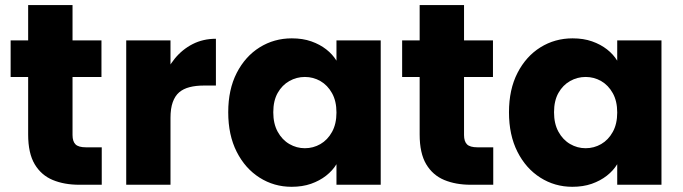

<svg xmlns="http://www.w3.org/2000/svg" viewBox="-20 -714 2638 742"><path d="M88.8 -194.2V-694.3H260.3V-192.1Q260.3 -167.4 271.9 -156Q283.5 -144.7 312.2 -144.7H373.2V0H286.3Q228.4 0 183.9 -18.4Q139.4 -36.9 114.1 -79.3Q88.8 -121.8 88.8 -194.2ZM372.1 -416.3H21.1V-557.9H372.1Z M638.9 -258.8 593.8 -309.4Q593.8 -359 609.7 -404.9Q625.6 -450.9 654.9 -486.9Q684.1 -522.9 724.5 -543.6Q764.9 -564.2 814.4 -564.2V-383.4H767.5Q737 -383.4 712.8 -377.2Q688.6 -371 672.4 -357.2Q656.3 -343.3 647.6 -319.1Q638.9 -294.9 638.9 -258.8ZM467.8 0V-557.9H638.9V0Z M862 -280.1Q862 -368.3 894.9 -432.3Q927.8 -496.3 983.6 -531.1Q1039.5 -565.8 1107.8 -565.8Q1150 -565.8 1183.1 -554.1Q1216.1 -542.5 1240.8 -523.2Q1265.4 -504 1280.3 -479.5V-557.9H1451.3V0H1280.3V-79.4Q1265.4 -54.8 1240.3 -35.1Q1215.2 -15.4 1181.9 -3.7Q1148.6 7.9 1106.8 7.9Q1039 7.9 983.2 -27.5Q927.3 -62.9 894.7 -127.4Q862 -191.9 862 -280.1ZM1280.3 -279.2Q1280.3 -323.4 1263.1 -354Q1246 -384.7 1218.3 -400.7Q1190.6 -416.6 1158.2 -416.6Q1126.2 -416.6 1098.3 -400.9Q1070.3 -385.2 1053.2 -355Q1036.1 -324.8 1036.1 -280.1Q1036.1 -235.9 1053.2 -204.8Q1070.3 -173.6 1098.3 -157.4Q1126.2 -141.2 1158.2 -141.2Q1190.6 -141.2 1218.3 -157.2Q1246 -173.2 1263.1 -204.1Q1280.3 -235 1280.3 -279.2Z M1601.8 -194.2V-694.3H1773.3V-192.1Q1773.3 -167.4 1784.9 -156Q1796.5 -144.7 1825.2 -144.7H1886.2V0H1799.3Q1741.4 0 1696.9 -18.4Q1652.4 -36.9 1627.1 -79.3Q1601.8 -121.8 1601.8 -194.2ZM1885.1 -416.3H1534.1V-557.9H1885.1Z M1947 -280.1Q1947 -368.3 1979.9 -432.3Q2012.8 -496.3 2068.6 -531.1Q2124.5 -565.8 2192.8 -565.8Q2235 -565.8 2268.1 -554.1Q2301.1 -542.5 2325.8 -523.2Q2350.4 -504 2365.3 -479.5V-557.9H2536.3V0H2365.3V-79.4Q2350.4 -54.8 2325.3 -35.1Q2300.2 -15.4 2266.9 -3.7Q2233.6 7.9 2191.8 7.9Q2124 7.9 2068.2 -27.5Q2012.3 -62.9 1979.7 -127.4Q1947 -191.9 1947 -280.1ZM2365.3 -279.2Q2365.3 -323.4 2348.1 -354Q2331 -384.7 2303.3 -400.7Q2275.6 -416.6 2243.2 -416.6Q2211.2 -416.6 2183.3 -400.9Q2155.3 -385.2 2138.2 -355Q2121.1 -324.8 2121.1 -280.1Q2121.1 -235.9 2138.2 -204.8Q2155.3 -173.6 2183.3 -157.4Q2211.2 -141.2 2243.2 -141.2Q2275.6 -141.2 2303.3 -157.2Q2331 -173.2 2348.1 -204.1Q2365.3 -235 2365.3 -279.2Z"/></svg>

Font: Poppins Variable
Style: Regular
Weight: 100
Designer: Jonny Pinhorn
Foundry: Indian Type Foundry
Version: Version 6.000